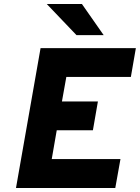

<svg xmlns="http://www.w3.org/2000/svg" viewBox="-20 -941 700 961"><path d="M60 0 183 -700H660L635 -556H312L290 -433H470L445 -289H264L239 -145H583L557 0ZM363 -765 214 -921H390L499 -765Z"/></svg>

Font: Overpass Black
Style: Italic
Weight: 900
Italic angle: -10°
Designer: Delve Withrington, Dave Bailey, Thomas Jockin
Foundry: Delve Fonts LLC
Version: Version 4.000